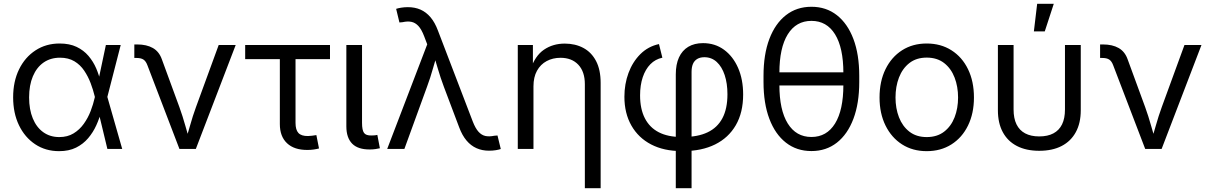

<svg xmlns="http://www.w3.org/2000/svg" viewBox="-20 -774 6290 998"><path d="M287.1 11.7Q216.8 11.7 162.8 -24.2Q108.9 -60.1 78.6 -123Q48.3 -186 48.3 -268.1Q48.3 -350.6 79.1 -413.6Q109.9 -476.6 164.6 -512.2Q219.2 -547.9 290 -547.9Q341.3 -547.9 378.2 -530.3Q415 -512.7 439.9 -483.4Q464.8 -454.1 480.2 -418.2Q495.6 -382.3 502.9 -346.2H532.2L537.6 -271.5L615.2 0H538.1L472.2 -273.9Q464.4 -306.6 451.2 -341.6Q438 -376.5 417.7 -406.7Q397.5 -437 366.5 -455.6Q335.4 -474.1 292 -474.1Q242.7 -474.1 206.5 -449Q170.4 -423.8 150.9 -377.4Q131.3 -331.1 131.3 -267.6Q131.3 -205.1 150.4 -158.7Q169.4 -112.3 204.8 -86.9Q240.2 -61.5 288.1 -61.5Q331.1 -61.5 362.3 -80.6Q393.6 -99.6 415.5 -130.4Q437.5 -161.1 451.2 -196.8Q464.8 -232.4 472.2 -265.6L530.3 -540H607.4L537.6 -268.6L532.2 -195.3H506.3Q497.1 -159.2 480.5 -122.6Q463.9 -85.9 438.2 -55.7Q412.6 -25.4 375.5 -6.8Q338.4 11.7 287.1 11.7Z M912.6 0 746.1 -435.1Q738.3 -456.1 725.6 -464.4Q712.9 -472.7 690.4 -472.7H678.2V-543H692.9Q742.2 -543 774.7 -524.4Q807.1 -505.9 821.3 -465.8L912.6 -216.8Q929.7 -169.4 942.6 -123Q955.6 -76.7 969.7 -32.2H941.9Q955.6 -76.7 968.5 -123.3Q981.4 -169.9 998.5 -216.8L1116.7 -540H1205.1L998 0Z M1578.1 5.4Q1509.8 5.9 1472.2 -29.3Q1434.6 -64.5 1434.6 -128.9V-466.8H1254.4V-540H1695.3V-466.8H1516.1V-135.3Q1516.1 -99.1 1531.2 -82.8Q1546.4 -66.4 1581.1 -66.9Q1589.8 -66.9 1602.1 -68.6Q1614.3 -70.3 1624.5 -71.8L1638.2 -2.4Q1626 1 1610.4 3.2Q1594.7 5.4 1578.1 5.4Z M1902.8 2.9Q1840.8 3.4 1810.5 -27.3Q1780.3 -58.1 1780.3 -117.2V-540H1861.8V-135.3Q1861.8 -97.7 1872.1 -83.3Q1882.3 -68.8 1911.6 -69.8Q1922.9 -69.8 1929.2 -70.6Q1935.5 -71.3 1941.4 -72.8L1954.6 -3.4Q1944.8 -1 1930.9 1Q1917 2.9 1902.8 2.9Z M1992.7 0 2200.7 -543.5 2184.6 -585.9Q2170.9 -621.6 2154.8 -638.9Q2138.7 -656.2 2118.7 -660.4Q2098.6 -664.6 2072.8 -658.7L2056.2 -657.2L2039.1 -728Q2048.8 -731.4 2065.4 -734.1Q2082 -736.8 2100.1 -736.8Q2136.7 -736.8 2166 -723.9Q2195.3 -710.9 2218 -684.1Q2240.7 -657.2 2256.3 -615.2L2437.5 -142.1Q2451.2 -106.9 2467.3 -89.1Q2483.4 -71.3 2503.4 -67.1Q2523.4 -63 2549.3 -68.4L2565.9 -69.8L2583 0.5Q2573.7 3.9 2557.6 6.6Q2541.5 9.3 2521.5 9.3Q2486.3 9.3 2457 -3.7Q2427.7 -16.6 2405 -43.5Q2382.3 -70.3 2366.7 -112.3L2287.1 -323.2Q2269 -371.6 2255.9 -417Q2242.7 -462.4 2228.5 -508.3H2256.8Q2243.2 -463.9 2230.2 -417.2Q2217.3 -370.6 2199.7 -323.2L2082 0Z M2752.9 -325.2V0H2671.4V-540H2750V-410.2H2736.3Q2760.7 -483.9 2807.4 -515.6Q2854 -547.4 2915.5 -547.4Q2970.2 -547.4 3012.5 -524.7Q3054.7 -502 3078.4 -456.5Q3102.1 -411.1 3102.1 -343.3V204.1H3020V-336.4Q3020 -401.4 2986.1 -437.5Q2952.1 -473.6 2893.6 -473.6Q2853.5 -473.6 2821.5 -456.5Q2789.6 -439.5 2771.2 -406.2Q2752.9 -373 2752.9 -325.2Z M3492.7 204.1V-387.2Q3492.7 -439.5 3509.3 -475.6Q3525.9 -511.7 3557.6 -530.8Q3589.4 -549.8 3634.3 -549.8Q3696.3 -549.8 3743.2 -515.6Q3790 -481.4 3816.4 -421.4Q3842.8 -361.3 3842.8 -282.7Q3842.8 -189 3804.7 -123.3Q3766.6 -57.6 3697 -23.2Q3627.4 11.2 3532.7 11.2H3521Q3430.7 11.2 3364.5 -23.2Q3298.3 -57.6 3262 -121.3Q3225.6 -185.1 3225.6 -271Q3225.6 -336.9 3246.8 -394.5Q3268.1 -452.1 3308.3 -492.4Q3348.6 -532.7 3405.3 -544.9L3422.9 -474.1Q3386.2 -466.3 3360.6 -440.2Q3335 -414.1 3321 -372.8Q3307.1 -331.5 3307.1 -278.3Q3307.1 -207.5 3332 -159.2Q3356.9 -110.8 3404.5 -86.4Q3452.1 -62 3521 -62H3532.7Q3606.9 -62 3658 -86.2Q3709 -110.4 3735.1 -159.7Q3761.2 -209 3761.2 -284.2Q3761.2 -340.3 3746.8 -383.8Q3732.4 -427.2 3705.6 -451.9Q3678.7 -476.6 3641.1 -476.6Q3619.6 -476.6 3604.5 -467.8Q3589.4 -459 3582 -442.1Q3574.7 -425.3 3574.7 -400.4V204.1Z M4197.8 11.2Q4121.1 11.2 4065.2 -32.5Q4009.3 -76.2 3979 -156.5Q3948.7 -236.8 3948.7 -347.7V-379.9Q3948.7 -491.2 3979 -571.3Q4009.3 -651.4 4065.2 -695.1Q4121.1 -738.8 4197.8 -738.8Q4274.4 -738.8 4330.1 -695.1Q4385.7 -651.4 4416 -571.3Q4446.3 -491.2 4446.3 -379.9V-347.7Q4446.3 -236.8 4416 -156.5Q4385.7 -76.2 4330.1 -32.5Q4274.4 11.2 4197.8 11.2ZM4197.8 -62Q4277.3 -62 4320.6 -132.1Q4363.8 -202.1 4363.8 -332.5V-395Q4363.8 -525.4 4320.6 -595.5Q4277.3 -665.5 4197.8 -665.5Q4118.2 -665.5 4074.7 -595.5Q4031.2 -525.4 4031.2 -395V-332.5Q4031.2 -202.1 4074.7 -132.1Q4118.2 -62 4197.8 -62ZM4008.3 -329.6V-397.9H4389.2V-329.6Z M4796.9 11.7Q4724.1 11.7 4668.9 -23.4Q4613.8 -58.6 4582.8 -121.6Q4551.8 -184.6 4551.8 -267.1Q4551.8 -351.1 4582.8 -414.3Q4613.8 -477.5 4668.9 -512.7Q4724.1 -547.9 4796.9 -547.9Q4870.1 -547.9 4925.5 -512.7Q4981 -477.5 5011.7 -414.3Q5042.5 -351.1 5042.5 -267.1Q5042.5 -184.6 5011.7 -121.6Q4981 -58.6 4925.5 -23.4Q4870.1 11.7 4796.9 11.7ZM4796.9 -61.5Q4851.1 -61.5 4887.5 -89.6Q4923.8 -117.7 4941.9 -164.3Q4960 -210.9 4960 -267.1Q4960 -323.7 4941.9 -370.8Q4923.8 -418 4887.5 -446.3Q4851.1 -474.6 4796.9 -474.6Q4743.2 -474.6 4707 -446.3Q4670.9 -418 4652.8 -371.1Q4634.8 -324.2 4634.8 -267.1Q4634.8 -210.9 4652.8 -164.3Q4670.9 -117.7 4707 -89.6Q4743.2 -61.5 4796.9 -61.5Z M5381.8 9.8Q5314 9.8 5265.9 -15.1Q5217.8 -40 5192.4 -87.2Q5167 -134.3 5167 -200.7V-540H5248.5V-204.6Q5248.5 -158.7 5263.7 -127.7Q5278.8 -96.7 5308.6 -80.8Q5338.4 -64.9 5381.8 -64.9Q5425.8 -64.9 5455.6 -80.8Q5485.4 -96.7 5500.5 -127.7Q5515.6 -158.7 5515.6 -204.6V-540H5597.7V-200.7Q5597.7 -134.3 5572 -87.2Q5546.4 -40 5498.3 -15.1Q5450.2 9.8 5381.8 9.8ZM5354 -610.8 5371.1 -754.4H5457.5L5410.6 -610.8Z M5932.6 0 5766.1 -435.1Q5758.3 -456.1 5745.6 -464.4Q5732.9 -472.7 5710.4 -472.7H5698.2V-543H5712.9Q5762.2 -543 5794.7 -524.4Q5827.1 -505.9 5841.3 -465.8L5932.6 -216.8Q5949.7 -169.4 5962.6 -123Q5975.6 -76.7 5989.7 -32.2H5961.9Q5975.6 -76.7 5988.5 -123.3Q6001.5 -169.9 6018.6 -216.8L6136.7 -540H6225.1L6018.1 0Z"/></svg>

Font: V-Inter
Style: Regular-375
Weight: 375
Designer: Rasmus Andersson
Foundry: rsms
Version: Version 4.000;git-4146feb